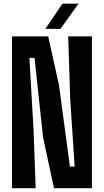

<svg xmlns="http://www.w3.org/2000/svg" viewBox="-20 -992 548 1012"><path d="M43 0V-800H234L290.5 -545.5L348.5 -114H373.5L350 -472L339.5 -800H464.5V0H264.5L207 -268L162 -687H135L157 -305L168 0ZM219 -840 309 -972.5H393.5L299 -840Z"/></svg>

Font: Big Shoulders Display Thin ExtraBold
Style: Regular
Weight: 800
Version: Version 2.002